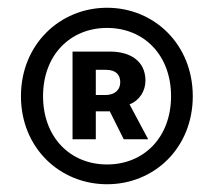

<svg xmlns="http://www.w3.org/2000/svg" viewBox="-20 -831 553 495"><path d="M256 -356C378 -356 477 -450 477 -583C477 -716 378 -811 256 -811C134 -811 34 -716 34 -583C34 -450 134 -356 256 -356ZM256 -407C161 -407 91 -477 91 -583C91 -689 161 -759 256 -759C351 -759 421 -689 421 -583C421 -477 351 -407 256 -407ZM167 -472H227V-544H263L299 -472H362L314 -562C340 -572 355 -597 355 -623C355 -675 314 -698 264 -698H167ZM227 -586V-651H253C279 -651 290 -638 290 -619C290 -600 277 -586 251 -586Z"/></svg>

Font: Noto Sans JP
Style: Bold
Weight: 700
Designer: Ryoko NISHIZUKA 西塚涼子 (kana, bopomofo & ideographs); Paul D. Hunt (Latin, Greek & Cyrillic); Sandoll Communications 산돌커뮤니
Foundry: Adobe
Version: Version 2.004;hotconv 1.0.118;makeotfexe 2.5.65603